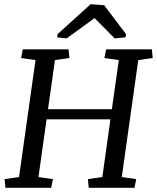

<svg xmlns="http://www.w3.org/2000/svg" viewBox="-20 -896 748 916"><path d="M88.9 -660.6H307.1L311 -619.1L242.2 -609.4L209 -375H513.7L546.9 -609.4L478 -619.1L486.3 -660.6H704.6L708.5 -619.1L639.6 -609.4L561 -51.3L629.9 -41.5L621.6 0H403.3L399.4 -41.5L468.3 -51.3L506.8 -326.7H202.1L163.6 -51.3L232.4 -41.5L224.1 0H5.9L2 -41.5L70.8 -51.3L149.4 -609.4L80.6 -619.1ZM578.6 -717.8 526.9 -712.9 431.2 -809.6 297.9 -712.9 252.4 -717.8 254.9 -733.4 412.6 -876 477.1 -871.1 581.1 -733.4Z"/></svg>

Font: NoticiaText-Italic
Style: Italic
Weight: 400
Italic angle: -8°
Designer: JM Sole
Foundry: JM Sole
Version: Version 1.003